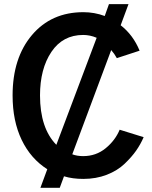

<svg xmlns="http://www.w3.org/2000/svg" viewBox="-20 -849 737 930"><path d="M41 -386.7Q41 -568.4 134.8 -679.2Q228.5 -790 383.8 -790Q437.5 -790 487.3 -771.5L507.8 -829.1H602.5L564.5 -726.6Q625 -679.7 656.2 -603.5L545.9 -567.4Q534.2 -588.9 518.6 -606.4L330.1 -101.6Q353.5 -92.8 382.8 -92.8Q445.3 -92.8 491.7 -130.9Q538.1 -168.9 559.6 -220.7L675.8 -184.6Q661.1 -150.4 639.6 -119.6Q618.2 -88.9 583.5 -55.7Q548.8 -22.5 497.1 -2.4Q445.3 17.6 383.8 17.6Q331.1 17.6 290 4.9L269.5 60.5H175.8L209 -29.3Q128.9 -80.1 85 -171.4Q41 -262.7 41 -386.7ZM252.9 -147.5 448.2 -666Q416 -679.7 382.8 -679.7Q284.2 -679.7 229 -597.7Q173.8 -515.6 173.8 -386.7Q173.8 -228.5 252.9 -147.5Z"/></svg>

Font: Gothic A1
Style: Bold
Weight: 700
Version: Version 2.50